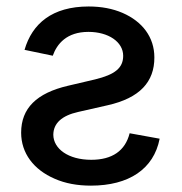

<svg xmlns="http://www.w3.org/2000/svg" viewBox="-20 -573 571 604"><path d="M146 -397.7C159.1 -434.7 189.6 -472.7 258.2 -472.7C320.7 -472.7 367.5 -441.4 367.5 -397.4C367.5 -359 341.3 -338.4 279.1 -323.2L194.2 -303.3C95.2 -280.2 46.5 -232.6 46.5 -155.5C46.5 -91.3 85.9 -39.1 152 -10.7C185 3.9 223 11 266 11C385.3 11 463.8 -41.2 482.2 -136.7L387.8 -153.8C373.9 -98.4 332.7 -70.3 267 -70.3C194.6 -70.3 148.1 -105.1 147.7 -149.1C148.1 -185 174 -209.2 226.2 -220.9L318.2 -241.8C420.1 -264.6 465.9 -315.7 465.6 -392.4C465.6 -456 427.9 -505.3 365.8 -532.3C334.5 -545.8 299 -552.6 258.9 -552.6C144.2 -552.6 81 -498.6 57.2 -416.2Z"/></svg>

Font: Inter 465
Style: Regular
Weight: 400
Designer: Rasmus Andersson
Foundry: rsms
Version: Version 3.019;Glyphs 3.1.2 (3151)